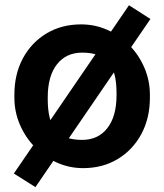

<svg xmlns="http://www.w3.org/2000/svg" viewBox="-20 -638 640 748"><path d="M118 91 34 38 482.5 -617.5 566 -564ZM304 17Q249 17 200.5 -5.2Q152 -27.5 115 -65.8Q78 -104 57 -153.5Q36 -203 36 -257.5V-268.5Q36 -349 69.2 -410.8Q102.5 -472.5 161.2 -507.8Q220 -543 296 -543Q351 -543 399.5 -521Q448 -499 485 -460.8Q522 -422.5 543 -373Q564 -323.5 564 -268.5V-257.5Q564 -178 530.8 -116Q497.5 -54 438.8 -18.5Q380 17 304 17ZM300 -93Q362.5 -93 398.2 -138.8Q434 -184.5 434 -267.5V-274.5Q434 -361 402 -397Q370 -433 300 -433Q238 -433 202 -387.5Q166 -342 166 -258.5V-251.5Q166 -165.5 198 -129.2Q230 -93 300 -93Z"/></svg>

Font: Google Sans Code
Style: Regular
Weight: 400
Monospace: yes
Designer: Google Sans Code Authors
Foundry: Google LLC
Version: Version 6.000